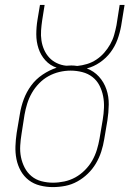

<svg xmlns="http://www.w3.org/2000/svg" viewBox="-20 -755 540 783"><path d="M195 8Q169 8 143 1.5Q117 -5 97 -20.5Q77 -36 64.5 -58.5Q52 -81 47 -106.5Q42 -132 43 -159Q44 -186 48 -213L61 -290Q66 -321 77 -350.5Q88 -380 107 -406Q126 -432 153.5 -450.5Q181 -469 211 -479Q184 -488 165 -509Q146 -530 137 -557.5Q128 -585 128 -615Q128 -645 133 -675L143 -735H162L152 -672Q149 -652 147.5 -631Q146 -610 149 -590Q152 -570 160 -552Q168 -534 181 -520Q194 -506 212 -497.5Q230 -489 250 -487Q255 -487 260.5 -487.5Q266 -488 271 -488Q277 -488 283 -487.5Q289 -487 295 -486Q315 -488 335 -494Q355 -500 373 -512Q391 -524 405 -540Q419 -556 429.5 -574.5Q440 -593 445.5 -612.5Q451 -632 455 -652L468 -735H488L474 -649Q469 -621 459 -593.5Q449 -566 431 -542Q413 -518 387.5 -500.5Q362 -483 334 -476Q363 -465 383.5 -442.5Q404 -420 414 -390.5Q424 -361 423.5 -328.5Q423 -296 418 -264L405 -187Q401 -162 393 -137Q385 -112 371.5 -89Q358 -66 338.5 -47Q319 -28 295.5 -15Q272 -2 246.5 3Q221 8 195 8ZM196 -10Q219 -10 242.5 -15Q266 -20 287 -31.5Q308 -43 326 -61Q344 -79 356 -100Q368 -121 375 -144Q382 -167 386 -190L399 -267Q403 -291 404 -315.5Q405 -340 400.5 -363Q396 -386 385.5 -406.5Q375 -427 357 -441Q339 -455 315.5 -461Q292 -467 268 -467Q245 -467 222 -461.5Q199 -456 178 -444.5Q157 -433 139.5 -415Q122 -397 110 -376Q98 -355 91 -332.5Q84 -310 80 -287L68 -210Q64 -186 62.5 -161.5Q61 -137 65.5 -114.5Q70 -92 80.5 -71.5Q91 -51 108.5 -36.5Q126 -22 149 -16Q172 -10 196 -10Z"/></svg>

Font: Iosevka Slab Thin Oblique
Style: Regular
Weight: 100
Italic angle: -9°
Monospace: yes
Designer: Belleve Invis
Foundry: Belleve Invis
Version: Version 11.1.0; ttfautohint (v1.8.3)